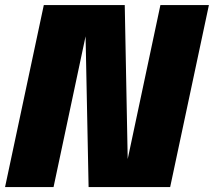

<svg xmlns="http://www.w3.org/2000/svg" viewBox="-22 -758 866 778"><path d="M195 0H-1.5L155.5 -737.5H483.5L496.5 -60.5L482.5 -52.5L628 -737.5H824.5L667.5 0H337L323.5 -674.5L340 -682.5Z"/></svg>

Font: Epilogue Black
Style: Italic
Weight: 900
Italic angle: -12°
Designer: Tyler Finck
Foundry: Etcetera Type Co
Version: Version 2.111